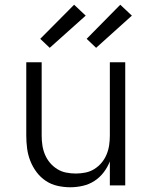

<svg xmlns="http://www.w3.org/2000/svg" viewBox="-20 -783 640 811"><path d="M277 8Q250 8 223 2Q196 -4 173.5 -19Q151 -34 134.5 -56Q118 -78 108 -103.5Q98 -129 94.5 -156Q91 -183 91 -210V-520H156V-210Q156 -190 159 -169.5Q162 -149 170 -130Q178 -111 191 -95.5Q204 -80 221.5 -69Q239 -58 259.5 -54Q280 -50 300 -50Q320 -50 340.5 -54Q361 -58 378.5 -69Q396 -80 409 -95.5Q422 -111 430 -130Q438 -149 441 -169.5Q444 -190 444 -210V-520H509V0H444V-101Q434 -76 417.5 -54.5Q401 -33 378.5 -18.5Q356 -4 329.5 2Q303 8 277 8ZM386 -581 346 -619 488 -763 537 -717ZM190 -581 150 -619 293 -763 342 -717Z"/></svg>

Font: Iosevka SS04 Light Extended
Style: Regular
Weight: 300
Width: 7
Monospace: yes
Designer: Belleve Invis
Foundry: Belleve Invis
Version: Version 19.0.0; ttfautohint (v1.8.4)